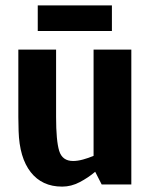

<svg xmlns="http://www.w3.org/2000/svg" viewBox="-20 -684 553 712"><path d="M210 8Q136 8 94 -45.5Q52 -99 49 -198L48 -250V-500H188V-250Q188 -162 199.5 -124.5Q211 -87 251 -87Q268 -87 288 -92.5Q308 -98 327 -106V-500H467V0H357L333 -47Q307 -25 275.5 -8.5Q244 8 211 8H210ZM120 -664H395V-569H120Z"/></svg>

Font: Epunda Sans
Style: Bold
Weight: 700
Designer: Simon Atzbach
Foundry: typofactur
Version: Version 2.204; ttfautohint (v1.8.4.7-5d5b)